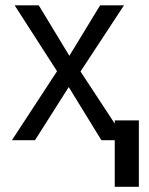

<svg xmlns="http://www.w3.org/2000/svg" viewBox="-20 -528 561 723"><path d="M283.2 -258.8 446.8 -507.8H356.9L241.2 -317.9L126 -507.8H35.2L194.8 -259.8L24.9 0H111.8L238.8 -200.2L361.8 0H453.1ZM502.9 175.3V-74.7H412.1V175.3Z"/></svg>

Font: FAU Chimera
Style: Regular
Weight: 400
Version: Version 1.002;hotconv 1.0.117;makeotfexe 2.5.65602